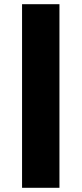

<svg xmlns="http://www.w3.org/2000/svg" viewBox="-20 -726 388 914"><path d="M263 168H85V-706H263Z"/></svg>

Font: Work Sans ExtraBold
Style: Regular
Weight: 800
Designer: Wei Huang
Foundry: Wei Huang
Version: Version 1.500